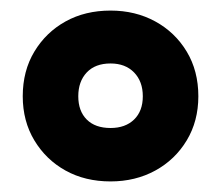

<svg xmlns="http://www.w3.org/2000/svg" viewBox="-20 -744 418 363"><path d="M189 -401Q141 -401 104 -421.5Q67 -442 45 -478.5Q23 -515 23 -562Q23 -610 45 -646.5Q67 -683 104 -703.5Q141 -724 189 -724Q236 -724 273.5 -703.5Q311 -683 333 -646.5Q355 -610 355 -562Q355 -515 333 -478.5Q311 -442 273.5 -421.5Q236 -401 189 -401ZM189 -502Q217 -502 233.5 -518Q250 -534 250 -562Q250 -590 233.5 -607Q217 -624 189 -624Q160 -624 144 -607Q128 -590 128 -562Q128 -534 144 -518Q160 -502 189 -502Z"/></svg>

Font: Noto Sans Myanmar UI Condensed Black
Style: Regular
Weight: 900
Width: 3
Designer: Monotype Design Team
Foundry: Monotype Imaging Inc.
Version: Version 2.103; ttfautohint (v1.8.4.7-5d5b)